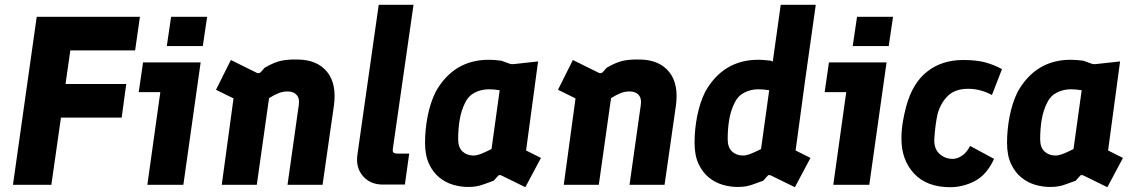

<svg xmlns="http://www.w3.org/2000/svg" viewBox="-20 -770 4740 800"><path d="M34 0 133 -700H563L543 -560H273L253 -420H506L487 -280H234L194 0Z M675 -578 693 -700H843L825 -578ZM594 0 648 -386H558L576 -510H816L744 0Z M904 0 953 -360 880 -396 942 -520 1049 -467Q1060 -462 1067 -470L1083 -488Q1123 -511 1152 -517Q1181 -523 1221 -522Q1302 -521 1343 -470.5Q1384 -420 1371 -328L1324 0H1178L1225 -333Q1229 -360 1216 -374.5Q1203 -389 1178 -389Q1159 -389 1141 -382Q1123 -375 1101 -361L1050 0Z M1575 -1Q1523 -1 1492.5 -36Q1462 -71 1469 -124L1558 -750H1703L1617 -151Q1615 -138 1620 -134Q1625 -130 1636 -130H1685L1667 -1Z M1930 9Q1900 9 1868.5 0Q1837 -9 1810.5 -30.5Q1784 -52 1767.5 -87.5Q1751 -123 1751 -175Q1751 -231 1762 -286.5Q1773 -342 1795 -387Q1870 -521 2017 -521Q2038 -521 2069 -517L2105 -504Q2111 -502 2121 -503L2222 -514L2172 -143L2234 -112L2169 10L2069 -39Q2059 -43 2055 -37L2037 -17Q2012 -8 1995.5 -2Q1979 4 1964.5 6.5Q1950 9 1930 9ZM1953 -122Q1966 -122 1982 -128Q1998 -134 2028 -149L2062 -394Q2038 -398 2017 -398Q1986 -398 1959 -384.5Q1932 -371 1918 -342Q1902 -310 1895.5 -272Q1889 -234 1889 -190Q1889 -156 1907 -139Q1925 -122 1953 -122Z M2329 0 2378 -360 2305 -396 2367 -520 2474 -467Q2485 -462 2492 -470L2508 -488Q2548 -511 2577 -517Q2606 -523 2646 -522Q2727 -521 2768 -470.5Q2809 -420 2796 -328L2749 0H2603L2650 -333Q2654 -360 2641 -374.5Q2628 -389 2603 -389Q2584 -389 2566 -382Q2548 -375 2526 -361L2475 0Z M3053 9Q3023 9 2991.5 0Q2960 -9 2933.5 -30.5Q2907 -52 2890.5 -87.5Q2874 -123 2874 -175Q2874 -231 2885 -286.5Q2896 -342 2918 -387Q2993 -521 3140 -521Q3161 -521 3192 -517L3200 -514L3233 -750H3379L3336 -445L3295 -143L3357 -112L3292 10L3192 -39Q3182 -43 3178 -37L3160 -17Q3135 -8 3118.5 -2Q3102 4 3087.5 6.5Q3073 9 3053 9ZM3076 -122Q3089 -122 3105 -128Q3121 -134 3151 -149L3185 -394Q3161 -398 3140 -398Q3109 -398 3082 -384.5Q3055 -371 3041 -342Q3025 -310 3018.5 -272Q3012 -234 3012 -190Q3012 -156 3030 -139Q3048 -122 3076 -122Z M3533 -578 3551 -700H3701L3683 -578ZM3452 0 3506 -386H3416L3434 -510H3674L3602 0Z M3939 10Q3842 10 3789 -46.5Q3736 -103 3736 -192Q3736 -227 3741.5 -260.5Q3747 -294 3756 -327Q3782 -424 3843.5 -472Q3905 -520 3993 -520Q4049 -520 4085.5 -510Q4122 -500 4155 -482L4113 -374Q4094 -385 4068 -392.5Q4042 -400 4014 -400Q3961 -400 3931 -372Q3901 -344 3887 -297Q3882 -275 3878.5 -249Q3875 -223 3873 -191Q3871 -151 3894 -129.5Q3917 -108 3950 -108Q3968 -108 3988 -121Q4008 -134 4022 -162L4122 -108Q4091 -41 4041.5 -15.5Q3992 10 3939 10Z M4355 9Q4325 9 4293.5 0Q4262 -9 4235.5 -30.5Q4209 -52 4192.5 -87.5Q4176 -123 4176 -175Q4176 -231 4187 -286.5Q4198 -342 4220 -387Q4295 -521 4442 -521Q4463 -521 4494 -517L4530 -504Q4536 -502 4546 -503L4647 -514L4597 -143L4659 -112L4594 10L4494 -39Q4484 -43 4480 -37L4462 -17Q4437 -8 4420.5 -2Q4404 4 4389.5 6.5Q4375 9 4355 9ZM4378 -122Q4391 -122 4407 -128Q4423 -134 4453 -149L4487 -394Q4463 -398 4442 -398Q4411 -398 4384 -384.5Q4357 -371 4343 -342Q4327 -310 4320.5 -272Q4314 -234 4314 -190Q4314 -156 4332 -139Q4350 -122 4378 -122Z"/></svg>

Font: Finlandica
Style: Bold Italic
Weight: 700
Italic angle: -8°
Designer: Niklas Ekholm, Juho Hiilivirta, Jaakko Suomalainen
Foundry: Helsinki Type Studio
Version: Version 1.064; ttfautohint (v1.8.4.7-5d5b)